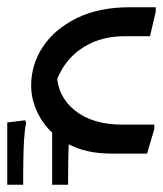

<svg xmlns="http://www.w3.org/2000/svg" viewBox="-46 -424 450 530"><path d="M40 -188Q40 -246 72.5 -295Q105 -344 166 -374Q227 -404 312 -404H384V-392L368 -324H298Q246 -324 205.5 -305Q165 -286 139 -253Q113 -220 104 -179L82 -196L111 -218Q113 -157 161.5 -118.5Q210 -80 292 -80H380V-68L360 0H262Q189 0 139.5 -28Q90 -56 65 -99Q40 -142 40 -188ZM-26 -86 24 -92 26 -84Q22 -66 20.5 -39.5Q19 -13 18.5 14.5Q18 42 18 62V86H-26ZM98 -86 148 -92 150 -84Q146 -66 144.5 -39.5Q143 -13 142.5 14.5Q142 42 142 62V86H98Z"/></svg>

Font: Kufam
Style: Italic
Weight: 400
Italic angle: -11°
Designer: Artur Schmal
Foundry: Original Type
Version: Version 1.301; ttfautohint (v1.8.3)